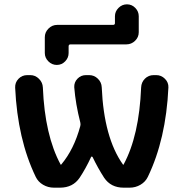

<svg xmlns="http://www.w3.org/2000/svg" viewBox="-20 -867 846 887"><path d="M511 -792Q511 -814 527.5 -830.5Q544 -847 566.5 -847Q589 -847 605 -830.5Q621 -814 621 -792V-718Q621 -695 604 -678.5Q587 -662 564 -662H306Q297 -662 297 -653V-622Q297 -600 281 -583.5Q265 -567 242.5 -567Q220 -567 203.5 -583.5Q187 -600 187 -622V-695Q187 -718 204 -735Q221 -752 244 -752H502Q511 -752 511 -760ZM229 0Q202 0 179 -13.5Q156 -27 145 -50Q61 -224 50 -462Q49 -486 65.5 -503Q82 -520 106 -520H120Q143 -520 160 -503Q177 -486 178 -463Q187 -242 260 -107Q260 -106 261 -106Q263 -106 263 -107Q322 -177 351 -285Q353 -293 351 -301Q329 -387 323 -464Q322 -487 338 -503.5Q354 -520 377 -520H392Q415 -520 432 -503.5Q449 -487 450 -464Q460 -231 548 -107Q548 -106 549 -106Q551 -106 551 -107Q623 -240 632 -463Q633 -487 649.5 -503.5Q666 -520 690 -520H702Q725 -520 742 -503Q759 -486 758 -463Q747 -224 663 -50Q652 -27 629 -13.5Q606 0 579 0H551Q492 0 461 -46Q432 -91 408 -141Q407 -143 404.5 -143.5Q402 -144 401 -142Q376 -88 348 -46Q317 0 257 0Z"/></svg>

Font: Rounded Mplus 1c Bold
Style: Bold
Weight: 700
Version: Version 1.059.20150529